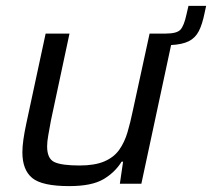

<svg xmlns="http://www.w3.org/2000/svg" viewBox="-20 -624 720 652"><path d="M215 8Q123 8 89.5 -19.5Q56 -47 56 -107Q56 -126 59.5 -150.5Q63 -175 69 -203L135 -510H216L153 -215Q148 -187 144 -165Q140 -143 140 -127Q140 -85 165 -73.5Q190 -62 250 -62Q302 -62 334.5 -76Q367 -90 385 -115.5Q403 -141 413 -175Q423 -209 431 -248L488 -510H543Q581 -510 593 -523.5Q605 -537 613 -574L620 -604H680L675 -581Q667 -541 655 -518Q643 -495 621 -484Q599 -473 561 -471L460 0H387L398 -75H393Q370 -38 330.5 -15Q291 8 215 8Z"/></svg>

Font: Saira
Style: Italic
Weight: 400
Italic angle: -12°
Designer: Hector Gatti with collaboration of the Omnibus-Type team
Foundry: Omnibus-Type
Version: Version 1.100; ttfautohint (v1.8.3)